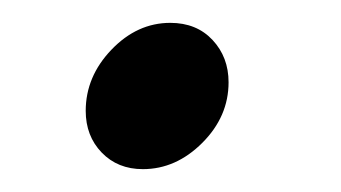

<svg xmlns="http://www.w3.org/2000/svg" viewBox="-20 -335 298 168"><path d="M129 -315Q152 -315 166 -300Q180 -285 180 -263Q180 -233 157 -210Q134 -187 105 -187Q83 -187 69 -201.5Q55 -216 55 -238Q55 -268 77.5 -291.5Q100 -315 129 -315Z"/></svg>

Font: Playfair Display
Style: Italic
Weight: 400
Italic angle: -14°
Designer: Claus Eggers Sørensen
Foundry: Claus Eggers Sørensen
Version: Version 1.200; ttfautohint (v1.6)